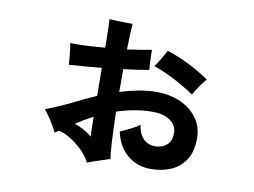

<svg xmlns="http://www.w3.org/2000/svg" viewBox="-72 -685 1145 864"><g transform="rotate(10 500.0 -253.0)"><path d="M374 74Q359 44 332.5 18.5Q306 -7 277 -24.5Q248 -42 225 -46Q220 -42 216 -39.5Q212 -37 207 -34Q202 -46 191.5 -64Q181 -82 168.5 -100Q156 -118 146 -130Q172 -140 201 -152.5Q230 -165 259 -179Q284 -192 311.5 -205Q339 -218 367 -230L366 -358Q326 -354 287.5 -351Q249 -348 217 -346Q217 -358 215 -377Q213 -396 211 -414.5Q209 -433 206 -443Q237 -442 278.5 -444Q320 -446 365 -450V-473Q365 -482 364.5 -504.5Q364 -527 363.5 -549.5Q363 -572 362 -580Q376 -579 397 -578Q418 -577 438 -577Q458 -577 468 -577Q465 -549 463 -459Q496 -464 525 -468.5Q554 -473 574 -477Q574 -467 574.5 -448.5Q575 -430 576 -412.5Q577 -395 578 -386Q530 -377 462 -369V-265Q503 -278 545.5 -286Q588 -294 628 -294Q690 -294 738.5 -272Q787 -250 815 -211Q843 -172 843 -119Q843 -60 819 -22Q795 16 753.5 34Q712 52 660 52Q599 52 554.5 15Q510 -22 495 -90Q512 -97 539.5 -110.5Q567 -124 582 -136Q587 -97 608 -74.5Q629 -52 663 -52Q695 -52 716 -70.5Q737 -89 737 -125Q737 -160 707 -181.5Q677 -203 626 -203Q584 -203 543 -195.5Q502 -188 463 -175Q465 -102 468 -43Q471 16 476 39Q463 43 443 49.5Q423 56 404 62.5Q385 69 374 74ZM786 -310Q762 -327 729.5 -345.5Q697 -364 662.5 -380.5Q628 -397 597 -407Q609 -421 623.5 -446.5Q638 -472 645 -485Q693 -470 746.5 -443.5Q800 -417 840 -388Q827 -374 810 -349Q793 -324 786 -310ZM370 -44Q369 -53 369 -77Q369 -101 368 -135Q347 -124 327.5 -112.5Q308 -101 290 -89Q313 -81 333.5 -70Q354 -59 370 -44Z"/></g></svg>

Font: Zen Kaku Gothic Antique
Style: Bold
Weight: 700
Designer: Yoshimichi Ohira
Foundry: Positype
Version: Version 1.001